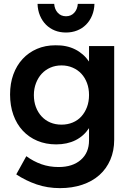

<svg xmlns="http://www.w3.org/2000/svg" viewBox="-20 -773 682 992"><path d="M321 -605Q289 -605 263 -615.5Q237 -626 217.5 -645.5Q198 -665 186.5 -692.5Q175 -720 174 -753H260Q262 -725 278.5 -707Q295 -689 321 -689Q347 -689 363.5 -707Q380 -725 382 -753H468Q467 -720 455.5 -692.5Q444 -665 424.5 -645.5Q405 -626 378.5 -615.5Q352 -605 321 -605ZM570 -535V-51Q570 6 550 52.5Q530 99 493.5 131.5Q457 164 405 181.5Q353 199 290 199Q225 199 168.5 179.5Q112 160 64 128L116 34Q153 61 194 75.5Q235 90 283 90Q355 90 397.5 53Q440 16 440 -48V-111Q413 -70 370 -48.5Q327 -27 270 -27Q217 -27 173 -45.5Q129 -64 97.5 -98Q66 -132 49 -179.5Q32 -227 32 -285Q32 -342 49 -388.5Q66 -435 97 -468.5Q128 -502 171 -520.5Q214 -539 266 -539Q324 -540 368 -518Q412 -496 440 -455V-535ZM298 -129Q329 -129 355.5 -140Q382 -151 400.5 -171.5Q419 -192 429.5 -220Q440 -248 440 -282Q440 -316 429.5 -344Q419 -372 400.5 -392Q382 -412 355.5 -423.5Q329 -435 298 -435Q266 -435 240 -423.5Q214 -412 195.5 -392Q177 -372 166 -343.5Q155 -315 155 -282Q155 -248 165.5 -220Q176 -192 195 -171.5Q214 -151 240 -140Q266 -129 298 -129Z"/></svg>

Font: QuotatisMedium
Style: Regular
Weight: 500
Designer: Julieta Ulanovsky
Foundry: Quotatis-Medium
Version: Version 4.000;PS 004.000;hotconv 1.0.88;makeotf.lib2.5.64775